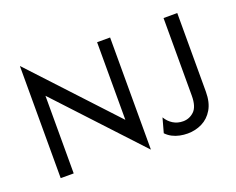

<svg xmlns="http://www.w3.org/2000/svg" viewBox="-108 -833 1277 1041"><g transform="rotate(-20 531.0 -312.5)"><path d="M598.6 20.8 162.5 -447.9V0H87.5V-645.8H88.9L525 -177.1V-625H600V20.8ZM818.1 8.3Q795.8 8.3 773.6 3.8Q751.4 -0.7 731.6 -10.8Q711.8 -20.8 695.8 -37.5L718.8 -120.8Q734.7 -93.8 760.1 -78.1Q785.4 -62.5 817.4 -62.5Q854.2 -62.5 881.2 -88.2Q908.3 -113.9 908.3 -177.8V-625H987.5V-171.5Q987.5 -109.7 963.9 -69.8Q940.3 -29.9 901.7 -10.8Q863.2 8.3 818.1 8.3Z"/></g></svg>

Font: Afacad Flux
Style: Regular
Weight: 400
Designer: Kristian Moeller
Foundry: Dicotype
Version: Version 1.100